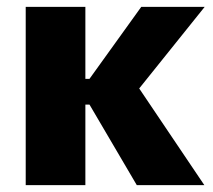

<svg xmlns="http://www.w3.org/2000/svg" viewBox="-20 -540 621 560"><path d="M55 0H229V-235H241L379 0H576L386 -282L577 -520H392L241 -310H229V-520H55Z"/></svg>

Font: Fixel Text ExtraBold
Style: Regular
Weight: 800
Width: 4
Designer: AlfaBravo + MacPaw
Foundry: Kyrylo Tkachov, Marchela Mozhyna, Serhii Makarenko, Maria Weinstein, Zakhar Kryvoshyya
Version: Version 1.211